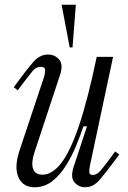

<svg xmlns="http://www.w3.org/2000/svg" viewBox="-20 -780 540 810"><path d="M126 10Q76 10 57.5 -33Q39 -76 63 -147L166 -456Q170 -468 170.5 -483Q171 -498 151 -498Q132 -498 118 -481Q104 -464 81 -434L55 -399L38 -412L61 -443Q93 -487 120.5 -518.5Q148 -550 183 -550Q211 -550 229.5 -529Q248 -508 233 -463L125 -136Q111 -93 119.5 -68Q128 -43 159 -43Q200 -43 238 -91.5Q276 -140 313 -249Q350 -358 388 -540H457L360 -84Q357 -70 356.5 -56Q356 -42 372 -42Q388 -42 403 -59Q418 -76 440 -106L466 -141L483 -128L460 -97Q428 -54 401 -22Q374 10 339 10Q312 10 294 -11Q276 -32 291 -77L347 -247H332Q319 -208 300.5 -163.5Q282 -119 257 -79.5Q232 -40 199.5 -15Q167 10 126 10ZM274 -580 240 -760H300L286 -580Z"/></svg>

Font: Xanh Mono
Style: Italic
Weight: 400
Italic angle: -12°
Monospace: yes
Designer: Lam Bao, Duy Dao
Foundry: Yellow Type Foundry
Version: Version 3.101; ttfautohint (v1.8.3)